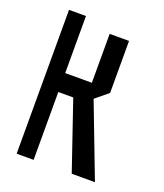

<svg xmlns="http://www.w3.org/2000/svg" viewBox="-124 -736 698 819"><g transform="rotate(20 225.5 -326.5)"><path d="M298 0 188 -322 262 -370 403 -1V0ZM48 0V-653H125V0ZM125 -308V-394H246V-308ZM246 -308V-616H334V-380L247 -308Z"/></g></svg>

Font: Foldit
Style: Regular
Weight: 400
Version: Version 1.003